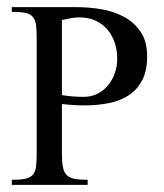

<svg xmlns="http://www.w3.org/2000/svg" viewBox="-20 -519 460 539"><path d="M393.1 -360.8Q393.1 -320.3 379.2 -293.7Q365.2 -267.1 341.3 -251.5Q317.4 -235.8 285.4 -229.5Q253.4 -223.1 217.8 -223.1Q202.1 -223.1 186.3 -224.1Q170.4 -225.1 153.8 -227.1V-87.9Q153.8 -64.9 156.5 -50.5Q159.2 -36.1 166.7 -28.1Q174.3 -20 188.5 -17.1Q202.6 -14.2 226.1 -14.2V0H13.2V-14.2Q36.6 -14.2 50.5 -17.1Q64.5 -20 71.8 -28.1Q79.1 -36.1 81.1 -50.5Q83 -64.9 83 -87.9V-411.1Q83 -434.6 81.1 -449Q79.1 -463.4 72 -471.7Q64.9 -480 51 -482.9Q37.1 -485.8 13.2 -485.8V-499H194.8Q228.5 -499 263.9 -493.2Q299.3 -487.3 327.9 -471.9Q356.4 -456.5 374.8 -429.7Q393.1 -402.8 393.1 -360.8ZM309.1 -354Q309.1 -377.9 302 -399.2Q294.9 -420.4 281.5 -436Q268.1 -451.7 248.3 -460.9Q228.5 -470.2 203.1 -470.2Q190.9 -470.2 178.5 -467.8Q166 -465.3 153.8 -462.9V-252Q168.9 -249.5 184.1 -248.3Q199.2 -247.1 214.8 -247.1Q236.8 -247.1 254.2 -256.1Q271.5 -265.1 283.7 -280Q295.9 -294.9 302.5 -314.2Q309.1 -333.5 309.1 -354Z"/></svg>

Font: Scheherazade
Style: Regular
Weight: 400
Designer: SIL International
Foundry: SIL International
Version: Version 2.100 (build 932/914)